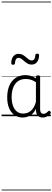

<svg xmlns="http://www.w3.org/2000/svg" viewBox="-20 -1468 663 2426"><path d="M265 17Q210 17 166 -12Q122 -41 96.5 -98Q71 -155 71 -238Q71 -288 80.5 -331Q90 -374 109 -408.5Q128 -443 156 -467.5Q184 -492 220.5 -505.5Q257 -519 301 -519Q335 -519 368 -509Q401 -499 434 -479V-495Q434 -506 440.5 -510.5Q447 -515 461 -515Q475 -515 481 -510.5Q487 -506 487 -496V-91Q487 -70 491.5 -56.5Q496 -43 506 -36.5Q516 -30 531 -30Q541 -30 550.5 -33.5Q560 -37 569.5 -44.5Q579 -52 590 -63Q595 -69 601.5 -68.5Q608 -68 614 -61Q621 -55 622 -48Q623 -41 619 -34Q608 -19 592 -7.5Q576 4 558 10.5Q540 17 522 17Q501 17 485.5 11.5Q470 6 458.5 -5.5Q447 -17 441.5 -33.5Q436 -50 435 -72Q435 -76 434.5 -81.5Q434 -87 434 -92Q411 -47 382 -23.5Q353 0 322.5 8.5Q292 17 265 17ZM127 -242Q127 -180 143.5 -133Q160 -86 192.5 -59.5Q225 -33 274 -33Q306 -33 336.5 -46.5Q367 -60 392.5 -92.5Q418 -125 434 -181V-429Q399 -453 367 -461.5Q335 -470 302 -470Q270 -470 243 -460.5Q216 -451 194.5 -432Q173 -413 158 -385.5Q143 -358 135 -322Q127 -286 127 -242ZM145 -650Q122 -650 122 -671Q124 -728 149.5 -758Q175 -788 215 -788Q245 -788 267.5 -775Q290 -762 308 -746Q326 -730 343.5 -717Q361 -704 381 -704Q401 -704 413 -721Q425 -738 426 -771Q429 -790 450 -790Q464 -790 469 -785Q474 -780 474 -768Q472 -715 447.5 -683.5Q423 -652 378 -652Q350 -652 328 -665Q306 -678 287.5 -694.5Q269 -711 251.5 -724Q234 -737 214 -737Q194 -737 182.5 -720Q171 -703 169 -669Q168 -659 162.5 -654.5Q157 -650 145 -650ZM0 928H623V938H0ZM0 -20H623V0H0ZM0 -505H623V-500H0ZM0 -1448H623V-1438H0Z"/></svg>

Font: Playwrite ID Guides
Style: Regular
Weight: 400
Designer: Veronika Burian, José Scaglione
Foundry: TypeTogether
Version: Version 1.003